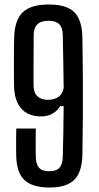

<svg xmlns="http://www.w3.org/2000/svg" viewBox="-20 -827 439 855"><path d="M201 8Q122.5 8 87.5 -26.5Q52.5 -61 52 -140.5Q52 -154.5 51.8 -175.5Q51.5 -196.5 51.8 -217.8Q52 -239 52.5 -254.5H139.5Q139 -223 138.8 -191.8Q138.5 -160.5 139.5 -126Q140.5 -95.5 153.8 -80Q167 -64.5 200 -64.5Q231 -64.5 244.8 -79.8Q258.5 -95 259.5 -126Q261 -176 262 -234Q263 -292 263.5 -354.5H247.5Q237.5 -335 215.2 -321.8Q193 -308.5 162 -308.5Q128 -308.5 101.2 -322.5Q74.5 -336.5 58.8 -367.2Q43 -398 42.5 -447Q42 -469 42 -496.2Q42 -523.5 42 -552.2Q42 -581 42.2 -608.8Q42.5 -636.5 43 -658Q45 -738 81.5 -772.5Q118 -807 197.5 -807Q277 -807 311.2 -772.5Q345.5 -738 347 -658Q348.5 -568 349 -481Q349.5 -394 349 -309.2Q348.5 -224.5 347 -140.5Q345.5 -61 311 -26.5Q276.5 8 201 8ZM193 -382.5Q223.5 -382.5 242 -396.8Q260.5 -411 263.5 -437Q263 -495.5 261.8 -554.5Q260.5 -613.5 259.5 -672.5Q259 -704.5 243.5 -719.5Q228 -734.5 197 -734.5Q164 -734.5 147.2 -719.5Q130.5 -704.5 130 -672.5Q130 -649.5 129.8 -620.2Q129.5 -591 129.5 -559.8Q129.5 -528.5 129.2 -498.5Q129 -468.5 129.5 -444Q130.5 -412.5 147.2 -397.5Q164 -382.5 193 -382.5Z"/></svg>

Font: Big Shoulders Display Thin SemiBold
Style: Regular
Weight: 600
Version: Version 2.002